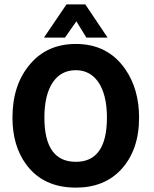

<svg xmlns="http://www.w3.org/2000/svg" viewBox="-20 -846 702 878"><path d="M327 -645Q474 -645 554 -528Q616 -437 616 -308Q616 -160 534 -71Q457 12 327 12Q177 12 99 -95Q37 -180 37 -308Q37 -459 118 -553Q196 -645 327 -645ZM327 -106Q469 -106 469 -308Q469 -415 428 -473Q390 -525 327 -525Q258 -525 220.5 -468Q183 -411 183 -308Q183 -106 327 -106ZM284 -826H370Q384 -804 409 -768Q452 -705 472 -674H375L329 -749V-748L277 -674H181Z"/></svg>

Font: Tajawal ExtraBold
Style: Regular
Weight: 800
Designer: Boutros Fonts
Foundry: Created by Boutros International 2017
Version: Version 1.700